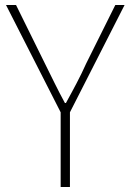

<svg xmlns="http://www.w3.org/2000/svg" viewBox="-20 -746 522 766"><path d="M222 0H259V-298L477 -726H440L324 -493C300 -439 272 -388 243 -335H239C210 -388 186 -439 159 -493L44 -726H4L222 -298Z"/></svg>

Font: Noto Sans CJK JP Thin
Style: Regular
Weight: 250
Designer: Ryoko NISHIZUKA (kana & ideographs); Paul D. Hunt (Latin, Greek & Cyrillic); Wenlong ZHANG (bopomofo); Sandoll Communica
Foundry: Adobe Systems Incorporated
Version: Version 1.004;PS 1.004;hotconv 1.0.82;makeotf.lib2.5.63406